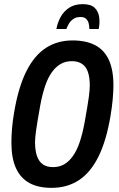

<svg xmlns="http://www.w3.org/2000/svg" viewBox="-20 -894 573 926"><path d="M229 12Q164 12 121.5 -11.5Q79 -35 57 -83Q35 -131 35 -207Q35 -239 38 -274.5Q41 -310 48 -351Q68 -471 106 -548Q144 -625 200 -662Q256 -699 330 -699Q395 -699 439 -676Q483 -653 505 -605Q527 -557 527 -483Q527 -451 523.5 -414Q520 -377 513 -335Q493 -216 455 -139Q417 -62 360.5 -25Q304 12 229 12ZM236 -88Q266 -88 289.5 -101.5Q313 -115 332 -142Q351 -169 364.5 -209Q378 -249 388 -303Q396 -348 401 -378Q406 -408 408.5 -427Q411 -446 412 -459Q413 -472 413 -482Q413 -521 404 -547Q395 -573 375.5 -586Q356 -599 327 -599Q296 -599 272.5 -585.5Q249 -572 230 -545.5Q211 -519 197.5 -479Q184 -439 174 -385Q166 -340 161 -310Q156 -280 153.5 -261.5Q151 -243 150 -230Q149 -217 149 -207Q149 -168 158.5 -141Q168 -114 187 -101Q206 -88 236 -88ZM252 -754Q257 -783 271.5 -810.5Q286 -838 312.5 -856Q339 -874 379 -874Q419 -874 437 -856Q455 -838 458.5 -810.5Q462 -783 456 -754H411Q411 -767 408 -780Q405 -793 396 -802.5Q387 -812 368 -812Q347 -812 333 -802Q319 -792 311.5 -778.5Q304 -765 300 -754Z"/></svg>

Font: Archivo ExtraCondensed SemiBold
Style: Italic
Weight: 600
Width: 2
Italic angle: -10°
Designer: Hector Gatti
Foundry: Omnibus-Type
Version: Version 2.001